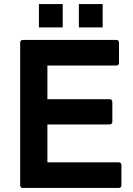

<svg xmlns="http://www.w3.org/2000/svg" viewBox="-20 -932 660 952"><path d="M569 0H93Q81 0 80 -13V-721Q80 -733 93 -734H557Q569 -734 570 -721V-620Q570 -608 557 -607H215V-440H524Q536 -440 537 -427V-328Q537 -316 524 -315H215V-127H569Q581 -127 582 -114V-13Q582 -1 569 0ZM489 -796H371V-912H489ZM291 -796H173V-912H291Z"/></svg>

Font: YamahaIndonesia935. App
Style: Bold
Weight: 700
Designer: Dalton Maag Ltd
Foundry: Dalton Maag Ltd
Version: Version 1.002; January 01, 2024; Regular/Italic